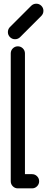

<svg xmlns="http://www.w3.org/2000/svg" viewBox="-20 -1036 274 1056"><path d="M39.1 -742.2Q39.1 -758.3 50.5 -769.8Q62 -781.2 78.1 -781.2Q94.2 -781.2 105.7 -769.8Q117.2 -758.3 117.2 -742.2V-78.1H156.2Q172.4 -78.1 183.8 -66.7Q195.3 -55.2 195.3 -39.1Q195.3 -22.9 183.8 -11.5Q172.4 0 156.2 0H78.1Q62 0 50.5 -11.5Q39.1 -22.9 39.1 -39.1ZM208 -949.2 89.4 -830.6Q78.1 -820.3 62.5 -820.3Q46.4 -820.3 34.9 -831.8Q23.4 -843.3 23.4 -859.4Q23.4 -874.5 33.2 -885.7L151.9 -1004.4Q163.6 -1015.6 179.7 -1015.6Q195.8 -1015.6 207.3 -1004.2Q218.8 -992.7 218.8 -976.6Q218.8 -960.9 208 -949.2Z"/></svg>

Font: Comfortaa
Style: Regular
Weight: 400
Designer: Johan Aakerlund - aajohan
Foundry: Johan Aakerlund
Version: Version 2.004 2013